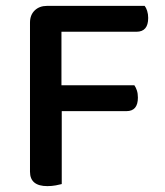

<svg xmlns="http://www.w3.org/2000/svg" viewBox="-20 -627 561 653"><path d="M472 -607Q477 -601 480.5 -590Q484 -579 484 -566Q484 -519 444 -519H189V-337H437Q442 -330 445.5 -319.5Q449 -309 449 -295Q449 -249 410 -249H190V-1Q183 1 169.5 3.5Q156 6 141 6Q82 6 82 -43V-550Q82 -576 98 -591.5Q114 -607 140 -607Z"/></svg>

Font: Baloo Paaji 2 Medium
Style: Regular
Weight: 500
Designer: Shuchita Grover, Noopur Datye and Ek Type
Foundry: Ek Type
Version: Version 1.640;hotconv 1.0.111;makeotfexe 2.5.65597; ttfautoh